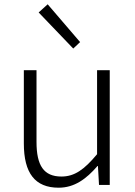

<svg xmlns="http://www.w3.org/2000/svg" viewBox="-20 -861 629 894"><path d="M253 13C327 13 382 -28 434 -88H436L441 0H491V-534H432V-143C372 -71 327 -39 266 -39C184 -39 150 -90 150 -200V-534H91V-193C91 -55 143 13 253 13ZM321 -635 353 -665 202 -841 160 -803Z"/></svg>

Font: Noto Sans HK Light
Style: Regular
Weight: 300
Designer: Ryoko NISHIZUKA 西塚涼子 (kana, bopomofo & ideographs); Paul D. Hunt (Latin, Greek & Cyrillic); Sandoll Communications 산돌커뮤니
Foundry: Adobe
Version: Version 2.004;hotconv 1.0.118;makeotfexe 2.5.65603